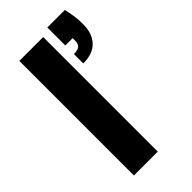

<svg xmlns="http://www.w3.org/2000/svg" viewBox="-232 -795 853 853"><g transform="rotate(-45 195.0 -368.5)"><path d="M64 0V-720H214V0ZM257 -511V-570Q281 -570 292 -578.5Q303 -587 303 -606V-624H257V-737H367Q374 -707 377 -683.5Q380 -660 380 -635Q380 -577 349 -544Q318 -511 257 -511Z"/></g></svg>

Font: DM Sans 20pt Black
Style: Regular
Weight: 900
Version: Version 4.004;gftools[0.9.30]